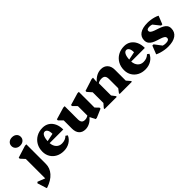

<svg xmlns="http://www.w3.org/2000/svg" viewBox="60 -1869 3224 3224"><g transform="rotate(-45 1672.0 -257.0)"><path d="M-7 251 -60 85 -42 66 91 118V-343L22 -418V-442L238 -510H271V-46Q271 52 203 129.5Q135 207 8 251ZM184 -567Q135 -567 104 -595Q73 -623 73 -666Q73 -710 104 -737.5Q135 -765 184 -765Q233 -765 264 -737.5Q295 -710 295 -666Q295 -623 264 -595Q233 -567 184 -567Z M639 16Q561 16 501.5 -15.5Q442 -47 408 -103Q374 -159 374 -231Q374 -315 410.5 -379Q447 -443 511.5 -479.5Q576 -516 660 -516Q727 -516 777.5 -483.5Q828 -451 857 -391Q886 -331 886 -248H562Q567 -178 605.5 -137Q644 -96 705 -96Q786 -96 837 -148L871 -124Q843 -60 781 -22Q719 16 639 16ZM640 -444Q606 -444 585.5 -404.5Q565 -365 562 -295L706 -325Q706 -385 687.5 -414.5Q669 -444 640 -444Z M1154 16Q1080 16 1039.5 -29Q999 -74 999 -157V-350L930 -420V-444L1146 -508H1179V-199Q1179 -149 1198 -126Q1217 -103 1258 -103Q1300 -103 1337 -127V-352L1268 -422V-446L1484 -510H1517V-138L1576 -77V-53L1421 13H1394L1347 -80H1340Q1302 -34 1253.5 -9Q1205 16 1154 16Z M1618 0V-18L1677 -86V-340L1608 -418V-442L1821 -510H1854L1847 -420H1852Q1941 -518 2048 -518Q2122 -518 2165 -471.5Q2208 -425 2208 -345V-86L2267 -18V0H1977V-18L2028 -85V-303Q2028 -353 2008 -376Q1988 -399 1944 -399Q1893 -399 1857 -375V-85L1908 -18V0Z M2576 16Q2498 16 2438.5 -15.5Q2379 -47 2345 -103Q2311 -159 2311 -231Q2311 -315 2347.5 -379Q2384 -443 2448.5 -479.5Q2513 -516 2597 -516Q2664 -516 2714.5 -483.5Q2765 -451 2794 -391Q2823 -331 2823 -248H2499Q2504 -178 2542.5 -137Q2581 -96 2642 -96Q2723 -96 2774 -148L2808 -124Q2780 -60 2718 -22Q2656 16 2576 16ZM2577 -444Q2543 -444 2522.5 -404.5Q2502 -365 2499 -295L2643 -325Q2643 -385 2624.5 -414.5Q2606 -444 2577 -444Z M3115 16Q3075 16 3032 9Q2989 2 2949.5 -10Q2910 -22 2881 -37L2940 -187H2969L3063 -63Q3093 -53 3130 -53Q3207 -53 3207 -102Q3207 -127 3185 -142.5Q3163 -158 3128.5 -169.5Q3094 -181 3055.5 -193Q3017 -205 2982.5 -223Q2948 -241 2926 -270Q2904 -299 2904 -344Q2904 -427 2968.5 -471.5Q3033 -516 3153 -516Q3190 -516 3229.5 -510Q3269 -504 3306 -493Q3343 -482 3369 -467L3310 -320H3281L3188 -437Q3161 -447 3130 -447Q3065 -447 3065 -409Q3065 -384 3087 -368Q3109 -352 3144 -339.5Q3179 -327 3217.5 -314.5Q3256 -302 3291 -284Q3326 -266 3348 -238Q3370 -210 3370 -167Q3370 -79 3304 -31.5Q3238 16 3115 16Z"/></g></svg>

Font: Platypi ExtraBold
Style: Regular
Weight: 800
Designer: David Sargent
Foundry: Bolt Cutter Type
Version: Version 1.200; ttfautohint (v1.8.4.7-5d5b)